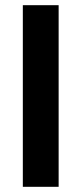

<svg xmlns="http://www.w3.org/2000/svg" viewBox="-20 -720 314 740"><path d="M68 -700H206V0H68Z"/></svg>

Font: Uncut Sans Variable
Style: Regular
Weight: 400
Designer: Kasper Nordkvist
Foundry: UNCUT.wtf
Version: Version 1.303;Glyphs 3.1.2 (3151)